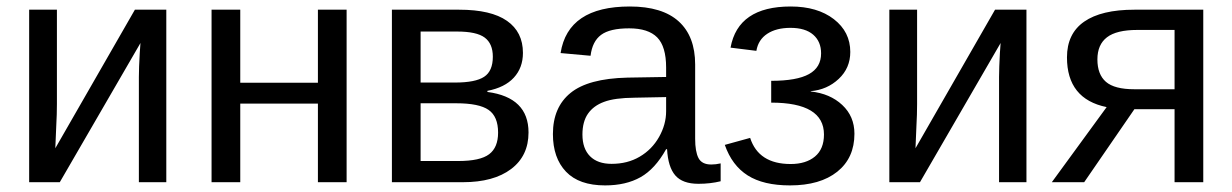

<svg xmlns="http://www.w3.org/2000/svg" viewBox="-20 -558 3774 588"><path d="M410.2 -426.3 163.1 0H69.3V-528.3H154.3V-239.3Q154.3 -208 152.3 -172.9Q150.4 -137.7 149.4 -104L393.1 -528.3H489.3V0H405.3V-322.3Q405.3 -334 406 -354.7Q406.7 -375.5 408 -396Q409.2 -416.5 410.2 -426.3Z M715.8 -240.7V0H627.9V-528.3H715.8V-304.7H953.6V-528.3H1041.5V0H953.6V-240.7Z M1386.2 -528.3Q1483.9 -528.3 1532.7 -494.1Q1581.5 -460 1581.5 -396Q1581.5 -350.6 1553.7 -320.3Q1525.9 -290 1472.7 -279.8V-276.4Q1598.6 -259.8 1598.6 -152.3Q1598.6 -80.6 1545.2 -40.3Q1491.7 0 1397.5 0H1180.2V-528.3ZM1268.1 -305.2H1373.5Q1436 -305.2 1462.6 -322.8Q1489.3 -340.3 1489.3 -384.3Q1489.3 -424.3 1464.4 -442.9Q1439.5 -461.4 1380.4 -461.4H1268.1ZM1268.1 -64.9H1383.3Q1450.7 -64.9 1478 -85.7Q1505.4 -106.4 1505.4 -151.9Q1505.4 -201.2 1476.3 -221.4Q1447.3 -241.7 1377.4 -241.7H1268.1Z M1833 9.8Q1753.4 9.8 1713.4 -32.2Q1673.3 -74.2 1673.3 -147.5Q1673.3 -229.5 1727.3 -273.4Q1781.2 -317.4 1901.4 -320.3L2020 -322.3V-351.1Q2020 -415.5 1992.7 -443.4Q1965.3 -471.2 1906.7 -471.2Q1847.7 -471.2 1820.8 -451.2Q1793.9 -431.2 1788.6 -387.2L1696.8 -395.5Q1719.2 -538.1 1908.7 -538.1Q2008.3 -538.1 2058.6 -492.4Q2108.9 -446.8 2108.9 -360.4V-132.8Q2108.9 -93.8 2119.1 -74Q2129.4 -54.2 2158.2 -54.2Q2171.9 -54.2 2187 -57.6V-2.9Q2155.3 4.9 2119.1 4.9Q2070.3 4.9 2048.1 -20.8Q2025.9 -46.4 2022.9 -101.1H2020Q1986.3 -40.5 1941.7 -15.4Q1897 9.8 1833 9.8ZM2020 -260.7 1923.8 -258.8Q1862.3 -258.3 1830.1 -246.1Q1797.9 -234.4 1780.8 -210Q1763.7 -185.5 1763.7 -146Q1763.7 -103 1786.9 -79.6Q1810.1 -56.2 1853 -56.2Q1901.9 -56.2 1939 -78.1Q1976.6 -100.1 1998.3 -138.4Q2020 -176.8 2020 -217.3Z M2399.4 9.8Q2317.9 9.8 2269.8 -20.8Q2221.7 -51.3 2199.7 -114.3L2277.3 -135.7Q2303.2 -55.7 2401.4 -55.7Q2448.2 -55.7 2475.8 -78.6Q2503.4 -101.6 2503.4 -146Q2503.4 -243.7 2341.8 -243.7V-310.5Q2420.4 -310.5 2457.5 -331.1Q2494.6 -351.6 2494.6 -394.5Q2494.6 -430.7 2470.5 -451.7Q2446.3 -472.7 2400.9 -472.7Q2357.4 -472.7 2329.8 -454.6Q2302.2 -436.5 2296.4 -402.3L2217.3 -412.1Q2240.2 -538.1 2401.4 -538.1Q2483.4 -538.1 2533.7 -499.3Q2584 -460.4 2584 -398.9Q2584 -349.6 2548.6 -316.4Q2513.2 -283.2 2462.9 -278.8V-277.8Q2522 -271.5 2559.3 -236.6Q2596.7 -201.7 2596.7 -148.4Q2596.7 -74.2 2544.2 -32.2Q2491.7 9.8 2399.4 9.8Z M3044.4 -426.3 2797.4 0H2703.6V-528.3H2788.6V-239.3Q2788.6 -208 2786.6 -172.9Q2784.7 -137.7 2783.7 -104L3027.3 -528.3H3123.5V0H3039.6V-322.3Q3039.6 -334 3040.3 -354.7Q3041 -375.5 3042.2 -396Q3043.5 -416.5 3044.4 -426.3Z M3454.1 -223.6 3300.3 0H3201.2L3369.1 -230Q3247.6 -254.9 3247.6 -382.3Q3247.6 -455.1 3300.3 -491.7Q3353 -528.3 3454.1 -528.3H3665V0H3577.1V-223.6ZM3453.6 -284.7H3577.1V-466.3H3462.9Q3399.4 -466.3 3370.1 -443.8Q3340.8 -421.4 3340.8 -376Q3340.8 -330.1 3366.9 -307.4Q3393.1 -284.7 3453.6 -284.7Z"/></svg>

Font: Arimo Nerd Font
Style: Regular
Weight: 400
Designer: Steve Matteson
Foundry: Monotype Imaging Inc.
Version: Version 1.33;Nerd Fonts 3.2.1